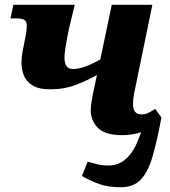

<svg xmlns="http://www.w3.org/2000/svg" viewBox="-20 -556 711 804"><path d="M486 228Q432 228 395 214.5Q358 201 323 181L347 121Q365 126 386 131.5Q407 137 435 137Q478 137 510 107Q542 77 562 21L571 -2Q554 3 534.5 6.5Q515 10 493 10Q419 10 389.5 -21Q360 -52 360 -93Q360 -110 363 -128.5Q366 -147 370 -167L386 -242Q350 -221 300 -201.5Q250 -182 191 -182Q141 -182 115 -199Q89 -216 79.5 -241Q70 -266 70 -293Q70 -315 74.5 -339.5Q79 -364 84 -389Q88 -406 90 -421Q92 -436 92 -448Q92 -464 83.5 -471.5Q75 -479 46 -479H24L36 -536H293L270 -441Q266 -423 261.5 -399Q257 -375 253.5 -352Q250 -329 250 -314Q250 -294 257.5 -280.5Q265 -267 287 -267Q329 -267 400 -307L448 -536H618L552 -215Q546 -188 541.5 -164.5Q537 -141 537 -120Q537 -77 572 -77Q588 -77 600.5 -83Q613 -89 630 -100L656 -64Q638 32 619.5 97Q601 162 570.5 195Q540 228 486 228Z"/></svg>

Font: Noto Serif ExtraBold
Style: Italic
Weight: 800
Italic angle: -12°
Designer: Monotype Design Team
Foundry: Monotype Imaging Inc.
Version: Version 2.013